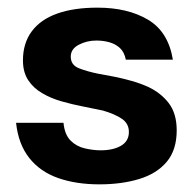

<svg xmlns="http://www.w3.org/2000/svg" viewBox="-20 -471 511 502"><path d="M240 11Q179 11 132 -5.5Q85 -22 56.5 -58Q28 -94 22 -150H146Q149 -119 164.5 -103.5Q180 -88 202 -83Q224 -78 243 -78Q276 -78 296.5 -90Q317 -102 317 -126Q317 -148 298.5 -160.5Q280 -173 249 -182Q226 -187 197.5 -192.5Q169 -198 141 -206Q113 -214 91 -227Q68 -240 54 -261Q40 -282 40 -313Q40 -358 63 -389Q86 -420 129.5 -435.5Q173 -451 235 -451Q314 -451 367 -419.5Q420 -388 432 -315H309Q305 -335 293.5 -345.5Q282 -356 266 -360.5Q250 -365 232 -365Q207 -365 186 -354Q165 -343 165 -323Q165 -301 186.5 -292.5Q208 -284 238 -278Q256 -275 278.5 -270.5Q301 -266 324 -259.5Q347 -253 367 -244Q401 -228 421.5 -201Q442 -174 442 -130Q442 -79 416 -48Q390 -17 344 -3Q298 11 240 11Z"/></svg>

Font: Teachers SemiBold
Style: Regular
Weight: 600
Version: Version 1.001